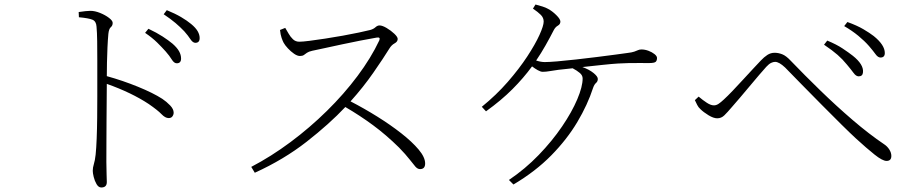

<svg xmlns="http://www.w3.org/2000/svg" viewBox="-20 -788 4030 847"><path d="M328.1 -711.9 327.1 -734.9Q345.2 -737.3 356.9 -738.8Q368.7 -740.2 378.9 -740.2Q398.4 -740.2 421.4 -731Q444.3 -721.7 460.7 -709.2Q477.1 -696.8 477.1 -687Q477.1 -674.8 468.8 -668Q460.4 -661.1 458 -638.2Q455.6 -611.8 454.1 -578.6Q452.6 -545.4 451.9 -512Q451.2 -478.5 451.2 -452.1Q521.5 -432.6 588.1 -405.5Q654.8 -378.4 695.8 -352.1Q714.8 -339.4 730.5 -323Q746.1 -306.6 746.1 -291Q746.1 -282.2 740.7 -274.7Q735.4 -267.1 724.1 -267.1Q709 -267.1 692.4 -284.4Q675.8 -301.8 636.2 -329.1Q560.1 -379.4 451.2 -418Q451.2 -394 450.7 -353Q450.2 -312 450 -262.7Q449.7 -213.4 449.5 -163.8Q449.2 -114.3 449.2 -73.2Q449.2 -41.5 450.2 -20Q451.2 1.5 451.2 15.1Q451.2 39.1 426.8 39.1Q414.6 39.1 406 24.4Q397.5 9.8 393.3 -7.6Q389.2 -24.9 389.2 -34.2Q389.2 -48.8 394 -64Q398.9 -79.1 401.9 -106Q404.8 -133.8 406.5 -177Q408.2 -220.2 408.7 -268.8Q409.2 -317.4 409.2 -362.1Q409.2 -406.7 409.2 -438Q409.2 -477.5 409.2 -521.7Q409.2 -565.9 408.7 -605.5Q408.2 -645 405.8 -670.9Q404.3 -694.3 387.5 -701.2Q370.6 -708 328.1 -711.9ZM620.1 -643.1 634.8 -661.1Q671.9 -643.6 697.8 -626.7Q723.6 -609.9 741.2 -595.2Q761.2 -577.6 770 -561.8Q778.8 -545.9 778.8 -529.8Q778.8 -508.8 759.8 -508.8Q748 -508.8 738 -525.1Q728 -541.5 710.9 -561Q694.3 -579.6 673.3 -600.3Q652.3 -621.1 620.1 -643.1ZM702.1 -725.1 715.8 -743.2Q752.9 -728 779.3 -712.4Q805.7 -696.8 823.2 -682.1Q843.3 -665.5 852.1 -650.1Q860.8 -634.8 860.8 -620.1Q860.8 -599.1 841.8 -599.1Q830.6 -599.1 820.3 -614.7Q810.1 -630.4 793 -649.9Q774.9 -668.9 754.2 -686.5Q733.4 -704.1 702.1 -725.1Z M1215.3 -655.8 1238.3 -665Q1245.1 -653.8 1253.2 -639.6Q1261.2 -625.5 1272.5 -614.7Q1283.7 -604 1300.3 -604Q1314.9 -604 1345.5 -607.9Q1376 -611.8 1414.6 -617.7Q1453.1 -623.5 1492.2 -630.6Q1531.2 -637.7 1563.5 -644.5Q1595.7 -651.4 1613.3 -655.8Q1627.4 -659.7 1636.2 -667.7Q1645 -675.8 1654.3 -675.8Q1666.5 -675.8 1685.5 -664.6Q1704.6 -653.3 1719.5 -639.2Q1734.4 -625 1734.4 -616.2Q1734.4 -604 1720.7 -596.7Q1707 -589.4 1697.3 -573.2Q1672.4 -532.7 1627.7 -468.3Q1583 -403.8 1526.4 -340.8Q1585.9 -310.1 1644.3 -273.7Q1702.6 -237.3 1750.2 -200Q1797.9 -162.6 1826.7 -128.4Q1855.5 -94.2 1855.5 -66.9Q1855.5 -42 1833 -42Q1822.3 -42 1812.7 -52.7Q1803.2 -63.5 1786.9 -84.7Q1770.5 -106 1740.2 -137.2Q1683.1 -193.4 1625.5 -235.8Q1567.9 -278.3 1503.4 -315.9Q1433.6 -241.7 1332.8 -162.8Q1231.9 -84 1104 -25.9L1088.4 -51.8Q1176.3 -97.7 1261.5 -161.1Q1346.7 -224.6 1422.1 -298.8Q1497.6 -373 1557.1 -452.6Q1616.7 -532.2 1653.3 -609.9Q1659.7 -625.5 1641.1 -622.1Q1609.9 -616.7 1569.8 -608.9Q1529.8 -601.1 1488.8 -592.3Q1447.8 -583.5 1413.1 -575.9Q1378.4 -568.4 1357.4 -564Q1341.8 -560.5 1334.2 -555.2Q1326.7 -549.8 1320.6 -545.4Q1314.5 -541 1303.2 -541Q1291.5 -541 1277.1 -551Q1262.7 -561 1250 -574.7Q1237.3 -588.4 1231.4 -599.1Q1227.5 -606 1222.4 -620.4Q1217.3 -634.8 1215.3 -655.8Z M2331.1 -750 2342.3 -768.1Q2357.9 -764.2 2373 -759.3Q2388.2 -754.4 2397.5 -749Q2416 -739.3 2434.1 -721.4Q2452.1 -703.6 2452.1 -692.9Q2452.1 -681.2 2441.2 -675Q2430.2 -668.9 2423.3 -655.8Q2405.8 -621.6 2386.7 -587.9Q2367.7 -554.2 2345.2 -521Q2366.2 -514.2 2383.3 -514.2Q2401.4 -514.2 2438.5 -517.3Q2475.6 -520.5 2521.2 -525.6Q2566.9 -530.8 2612.3 -536.4Q2657.7 -542 2693.8 -546.9Q2730 -551.8 2747.1 -554.2Q2768.1 -556.6 2778.3 -560.3Q2788.6 -564 2794.9 -566.9Q2801.3 -569.8 2810.1 -569.8Q2824.7 -569.8 2840.6 -564Q2856.4 -558.1 2867.4 -549.3Q2878.4 -540.5 2878.4 -532.2Q2878.4 -520.5 2872.3 -515.1Q2866.2 -509.8 2842.3 -509.8Q2828.6 -509.8 2805.2 -510Q2781.7 -510.3 2755.1 -509.8Q2728.5 -509.3 2706.1 -507.8Q2680.7 -506.3 2637.5 -501.7Q2594.2 -497.1 2549.3 -492.2Q2579.1 -481.4 2598.1 -466.1Q2617.2 -450.7 2617.2 -439.9Q2617.2 -428.7 2609.4 -422.1Q2601.6 -415.5 2596.2 -399.9Q2572.3 -326.2 2526.9 -249.8Q2481.4 -173.3 2411.9 -102.5Q2342.3 -31.7 2245.1 25.9L2225.1 5.9Q2296.9 -42.5 2356.4 -104.2Q2416 -166 2459.5 -230Q2502.9 -293.9 2526.6 -349.9Q2550.3 -405.8 2550.3 -441.9Q2550.3 -455.6 2537.6 -466.3Q2524.9 -477.1 2506.3 -486.8L2443.4 -480Q2424.3 -477.5 2406.5 -474.4Q2388.7 -471.2 2374 -471.2Q2365.2 -471.2 2352.5 -478.3Q2339.8 -485.4 2327.1 -495.1Q2289.6 -443.8 2240.7 -394.8Q2191.9 -345.7 2124 -296.9L2105.5 -316.9Q2169.4 -368.7 2220 -426.8Q2270.5 -484.9 2305.9 -538.8Q2341.3 -592.8 2359.9 -633.8Q2378.4 -674.8 2378.4 -692.9Q2378.4 -709.5 2366 -722.2Q2353.5 -734.9 2331.1 -750Z M3768.1 -451.2Q3756.3 -451.2 3745.4 -466.3Q3734.4 -481.4 3716.3 -502.9Q3697.3 -526.4 3675 -545.9Q3652.8 -565.4 3615.2 -590.8L3629.4 -608.9Q3669.9 -592.3 3697 -574.2Q3724.1 -556.2 3742.2 -542Q3790.5 -503.4 3787.1 -469.2Q3785.6 -451.2 3768.1 -451.2ZM3864.3 -534.2Q3853 -534.2 3842.5 -548.8Q3832 -563.5 3813.5 -585Q3793.9 -607.4 3766.4 -630.1Q3738.8 -652.8 3704.1 -672.9L3718.3 -690.9Q3760.3 -675.8 3788.6 -659.2Q3816.9 -642.6 3834.5 -628.9Q3883.3 -589.4 3883.3 -554.2Q3883.3 -534.2 3864.3 -534.2ZM3069.3 -307.1Q3061 -314.5 3055.7 -325Q3050.3 -335.4 3045.4 -346.2L3062 -361.8Q3081.1 -345.7 3098.4 -334.5Q3115.7 -323.2 3129.4 -323.2Q3139.6 -323.2 3149.7 -329.8Q3159.7 -336.4 3173.3 -349.1Q3189.9 -364.3 3212.2 -387.7Q3234.4 -411.1 3258.1 -436.8Q3281.7 -462.4 3302.5 -484.9Q3323.2 -507.3 3336.4 -521Q3350.6 -536.1 3365.2 -545.7Q3379.9 -555.2 3397.5 -555.2Q3413.6 -555.2 3430.7 -548.6Q3447.8 -542 3468.3 -520Q3528.8 -457 3598.9 -388.9Q3668.9 -320.8 3741.5 -258.5Q3814 -196.3 3881.3 -150.9Q3894.5 -142.1 3903.3 -128.2Q3912.1 -114.3 3912.1 -100.1Q3912.1 -78.1 3891.1 -78.1Q3873 -78.1 3837.9 -106.2Q3802.7 -134.3 3756.3 -176.8Q3731.9 -199.2 3692.1 -238.5Q3652.3 -277.8 3606.4 -324.2Q3560.5 -370.6 3517.3 -414.6Q3474.1 -458.5 3443.4 -490.2Q3417 -515.1 3399.4 -515.1Q3391.1 -515.1 3381.6 -510.5Q3372.1 -505.9 3360.4 -493.2Q3348.6 -480.5 3329.1 -457.5Q3309.6 -434.6 3287.1 -407.7Q3264.6 -380.9 3243.7 -356.2Q3222.7 -331.5 3208 -314.9Q3189 -292.5 3175.5 -279.3Q3162.1 -266.1 3144 -266.1Q3127.9 -266.1 3105.7 -279.5Q3083.5 -293 3069.3 -307.1Z"/></svg>

Font: Source Han Serif CN ExtraLight
Style: Regular
Weight: 250
Designer: Ryoko NISHIZUKA  (kana & ideographs); Frank Grießhammer (Latin, Greek & Cyrillic); Wenlong ZHANG  (bopomofo); Sandoll Co
Foundry: Adobe Systems Incorporated
Version: Version 1.001;PS 1.001;hotconv 16.6.54;makeotf.lib2.5.65590